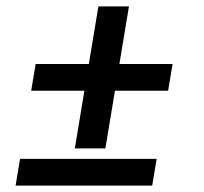

<svg xmlns="http://www.w3.org/2000/svg" viewBox="-20 -583 640 603"><path d="M215 -117 245 -298H78L92 -382H259L289 -563H385L355 -382H522L508 -298H341L311 -117ZM29 0 43 -84H472L458 0Z"/></svg>

Font: Iosevka Curly MdExObl
Style: Regular
Weight: 500
Width: 7
Italic angle: -9°
Monospace: yes
Designer: Belleve Invis
Foundry: Belleve Invis
Version: Version 11.1.0; ttfautohint (v1.8.3)